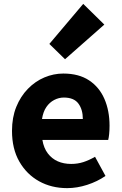

<svg xmlns="http://www.w3.org/2000/svg" viewBox="-20 -958 628 992"><path d="M327 14Q246 14 182 -21.5Q118 -57 80 -123Q42 -189 42 -282Q42 -351 64 -405.5Q86 -460 124 -499Q162 -538 209.5 -558Q257 -578 307 -578Q387 -578 440 -543Q493 -508 519.5 -447Q546 -386 546 -308Q546 -285 544 -265.5Q542 -246 539 -235H199Q206 -193 227 -165.5Q248 -138 278.5 -124.5Q309 -111 348 -111Q381 -111 410.5 -120.5Q440 -130 471 -148L525 -49Q483 -20 430.5 -3Q378 14 327 14ZM197 -343H408Q408 -392 385 -423Q362 -454 310 -454Q284 -454 260 -441.5Q236 -429 219.5 -405Q203 -381 197 -343ZM316 -652 235 -731 410 -938 519 -831Z"/></svg>

Font: Noto Sans KR ExtraBold
Style: Regular
Weight: 800
Designer: Ryoko NISHIZUKA  (kana, bopomofo & ideographs); Paul D. Hunt (Latin, Greek & Cyrillic); Sandoll Communications , Soo-you
Foundry: Adobe
Version: Version 2.004-H2;hotconv 1.0.118;makeotfexe 2.5.65603